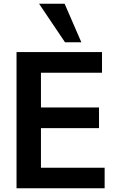

<svg xmlns="http://www.w3.org/2000/svg" viewBox="-20 -1002 640 1022"><path d="M537 0H68V-725H523V-615H198V-430H507V-320H198V-109H537ZM413 -777H326L188 -982H324Z"/></svg>

Font: JuliaMono Latin
Style: Bold
Weight: 700
Monospace: yes
Designer: cormullion
Foundry: corm
Version: Version 0.038; ttfautohint (v1.8)